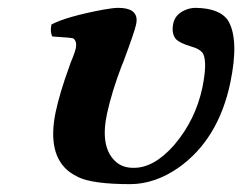

<svg xmlns="http://www.w3.org/2000/svg" viewBox="-20 -464 623 494"><path d="M572.3 -250Q541.5 -105 439.5 -32.7Q378.9 9.3 315.9 9.8Q218.8 9.8 181.2 -8.3Q169.4 -14.2 159.7 -21Q100.6 -64.9 123 -174.8Q133.8 -225.6 157.7 -291Q161.1 -301.8 167.5 -316.9Q173.8 -333 175.3 -340.8Q178.2 -357.9 168.5 -365.2Q163.6 -367.2 114.7 -370.1Q108.4 -381.3 112.3 -400.9Q149.4 -420.9 244.6 -439Q271.5 -443.8 284.2 -443.8Q331.1 -443.8 331.5 -412.6Q331.5 -405.8 329.6 -398.9Q326.2 -382.3 296.9 -303.7Q295.4 -299.8 293.9 -296.9Q267.6 -228 255.4 -171.9Q237.3 -87.4 275.4 -50.3Q293.9 -31.7 324.7 -32.2Q376 -32.2 427.2 -89.8Q429.2 -91.8 429.7 -92.8Q482.9 -155.8 500.5 -237.8Q513.7 -301.8 502.9 -325.2Q496.1 -337.9 469.2 -345.2Q443.4 -353 433.1 -362.8Q420.4 -377.4 425.8 -403.8Q431.2 -429.2 460.9 -439.9Q472.2 -443.8 483.4 -443.8Q546.4 -442.9 567.4 -410.2Q595.7 -361.3 572.3 -250Z"/></svg>

Font: Linux Libertine Slanted O
Style: Bold Slanted
Weight: 700
Designer: Philipp H. Poll
Foundry: Philipp H. Poll
Version: Version 5.0.0